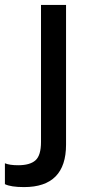

<svg xmlns="http://www.w3.org/2000/svg" viewBox="-101 -550 355 782"><path d="M66 -530H168V39Q168 212 -3 212Q-57 212 -81 200V115Q-62 123 -27 123Q21 123 43.5 103Q66 83 66 28Z"/></svg>

Font: Coupeur_Texte
Style: Regular
Weight: 400
Designer: Léa Rolland
Version: Version 1.000;PS 001.000;hotconv 1.0.88;makeotf.lib2.5.64775